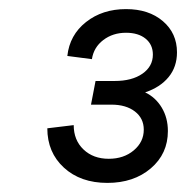

<svg xmlns="http://www.w3.org/2000/svg" viewBox="-20 -758 409 422"><path d="M84 -476 142 -483Q142 -450 163.5 -429.5Q185 -409 219 -409Q252 -409 274 -427.5Q296 -446 296 -473Q296 -498 276.5 -513Q257 -528 225 -528H180L190 -580H232Q270 -580 293 -596Q316 -612 316 -638Q316 -660 300 -673Q284 -686 257 -686Q228 -686 207 -670Q186 -654 182 -628L128 -635Q133 -681 169 -709.5Q205 -738 257 -738Q307 -738 338 -711.5Q369 -685 369 -643Q369 -611 350.5 -588.5Q332 -566 299 -555Q322 -544 335.5 -521.5Q349 -499 349 -470Q349 -420 311.5 -388Q274 -356 216 -356Q157 -356 120.5 -389.5Q84 -423 84 -476Z"/></svg>

Font: MedMera Sans
Style: Italic
Weight: 400
Italic angle: -11°
Designer: Kasper Nordkvist
Foundry: UNCUT.wtf
Version: Version 1.300